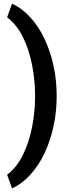

<svg xmlns="http://www.w3.org/2000/svg" viewBox="-20 -810 392 1042"><path d="M170.4 -289.1Q170.4 -375.5 153.8 -459.2Q137.2 -543 103.5 -610.4Q69.8 -677.7 18.6 -715.8L45.4 -790Q101.1 -764.2 146 -714.4Q190.9 -664.6 222.4 -597.4Q253.9 -530.3 270.8 -451.7Q287.6 -373 287.6 -289.1Q287.6 -205.1 270.8 -126.2Q253.9 -47.4 222.4 19.8Q190.9 86.9 146 136.7Q101.1 186.5 45.4 212.4L18.6 138.2Q69.8 100.1 103.5 32.5Q137.2 -35.2 153.8 -118.9Q170.4 -202.6 170.4 -289.1Z"/></svg>

Font: Vazirmatn UI FD
Style: Bold
Weight: 700
Designer: Saber Rastikerdar
Foundry: Saber Rastikerdar
Version: Version 33.003